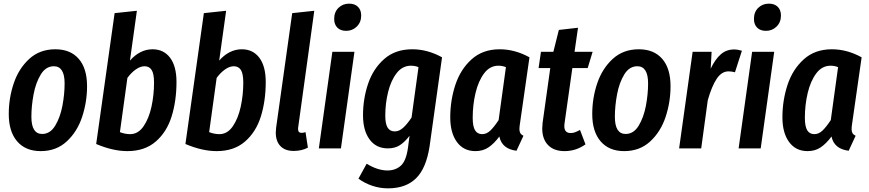

<svg xmlns="http://www.w3.org/2000/svg" viewBox="-20 -813 4762 1052"><path d="M28 -188Q28 -276 55.5 -357Q83 -438 140.5 -490.5Q198 -543 283 -543Q366 -543 411.5 -490.5Q457 -438 457 -341Q457 -254 430 -172.5Q403 -91 345.5 -38Q288 15 203 15Q120 15 74 -38.5Q28 -92 28 -188ZM334 -356Q334 -450 275 -450Q231 -450 203.5 -405Q176 -360 164 -296Q152 -232 152 -173Q152 -79 211 -79Q255 -79 282.5 -124.5Q310 -170 322 -233.5Q334 -297 334 -356Z M947 -364Q947 -261 920.5 -175.5Q894 -90 833.5 -37.5Q773 15 678 15Q599 15 507 -24L608 -741L730 -754L692 -481Q718 -511 749.5 -527Q781 -543 816 -543Q877 -543 912 -496.5Q947 -450 947 -364ZM678 -386 637 -89Q665 -78 693 -78Q737 -78 766.5 -121Q796 -164 810 -228.5Q824 -293 824 -360Q824 -409 811 -429.5Q798 -450 772 -450Q749 -450 724 -432.5Q699 -415 678 -386Z M1436 -364Q1436 -261 1409.5 -175.5Q1383 -90 1322.5 -37.5Q1262 15 1167 15Q1088 15 996 -24L1097 -741L1219 -754L1181 -481Q1207 -511 1238.5 -527Q1270 -543 1305 -543Q1366 -543 1401 -496.5Q1436 -450 1436 -364ZM1167 -386 1126 -89Q1154 -78 1182 -78Q1226 -78 1255.5 -121Q1285 -164 1299 -228.5Q1313 -293 1313 -360Q1313 -409 1300 -429.5Q1287 -450 1261 -450Q1238 -450 1213 -432.5Q1188 -415 1167 -386Z M1614 -117Q1613 -113 1613 -107Q1613 -85 1632 -85Q1643 -85 1654 -89L1667 -4Q1633 14 1589 14Q1542 14 1516.5 -12.5Q1491 -39 1491 -87Q1491 -96 1493 -114L1581 -741L1702 -754Z M1922 -529 1848 0H1727L1801 -529ZM1811 -709Q1811 -747 1834.5 -770Q1858 -793 1893 -793Q1924 -793 1941.5 -775.5Q1959 -758 1959 -728Q1959 -691 1935 -667.5Q1911 -644 1877 -644Q1846 -644 1828.5 -661.5Q1811 -679 1811 -709Z M2402 -499 2334 -13Q2316 108 2260 163.5Q2204 219 2106 219Q2062 219 2020 205Q1978 191 1944 166L1989 84Q2049 121 2103 121Q2147 121 2176 95Q2205 69 2215 -1L2224 -69Q2198 -35 2171 -17.5Q2144 0 2105 0Q2041 0 2005 -49Q1969 -98 1969 -181Q1969 -272 1997 -354.5Q2025 -437 2085.5 -490Q2146 -543 2239 -543Q2322 -543 2402 -499ZM2091 -179Q2091 -134 2104 -113.5Q2117 -93 2143 -93Q2167 -93 2189 -113Q2211 -133 2235 -169L2273 -445Q2254 -453 2232 -453Q2185 -453 2153.5 -412.5Q2122 -372 2106.5 -309Q2091 -246 2091 -179Z M2881 -499 2829 -136Q2826 -118 2826 -105Q2826 -92 2831 -83.5Q2836 -75 2848 -69L2810 13Q2730 3 2716 -65Q2687 -26 2656.5 -5.5Q2626 15 2585 15Q2520 15 2483.5 -35Q2447 -85 2447 -170Q2447 -263 2475 -348Q2503 -433 2564 -488Q2625 -543 2718 -543Q2801 -543 2881 -499ZM2570 -168Q2570 -120 2583 -99Q2596 -78 2622 -78Q2646 -78 2666.5 -97.5Q2687 -117 2712 -155L2752 -445Q2733 -453 2711 -453Q2664 -453 2632.5 -411Q2601 -369 2585.5 -303.5Q2570 -238 2570 -168Z M3073 -136Q3072 -131 3072 -122Q3072 -84 3107 -84Q3119 -84 3130 -88Q3141 -92 3158 -101L3188 -22Q3136 15 3073 15Q3015 15 2983 -18Q2951 -51 2951 -109Q2951 -118 2953 -140L2995 -440H2931L2944 -529H3012L3042 -649L3147 -661L3128 -529H3227L3200 -440H3116Z M3225 -188Q3225 -276 3252.5 -357Q3280 -438 3337.5 -490.5Q3395 -543 3480 -543Q3563 -543 3608.5 -490.5Q3654 -438 3654 -341Q3654 -254 3627 -172.5Q3600 -91 3542.5 -38Q3485 15 3400 15Q3317 15 3271 -38.5Q3225 -92 3225 -188ZM3531 -356Q3531 -450 3472 -450Q3428 -450 3400.5 -405Q3373 -360 3361 -296Q3349 -232 3349 -173Q3349 -79 3408 -79Q3452 -79 3479.5 -124.5Q3507 -170 3519 -233.5Q3531 -297 3531 -356Z M4045 -535 4007 -417Q3989 -422 3972 -422Q3934 -422 3907 -381.5Q3880 -341 3858 -264L3822 0H3701L3775 -529H3879L3874 -437Q3899 -489 3929.5 -515.5Q3960 -542 4002 -542Q4022 -542 4045 -535Z M4222 -529 4148 0H4027L4101 -529ZM4111 -709Q4111 -747 4134.5 -770Q4158 -793 4193 -793Q4224 -793 4241.5 -775.5Q4259 -758 4259 -728Q4259 -691 4235 -667.5Q4211 -644 4177 -644Q4146 -644 4128.5 -661.5Q4111 -679 4111 -709Z M4701 -499 4649 -136Q4646 -118 4646 -105Q4646 -92 4651 -83.5Q4656 -75 4668 -69L4630 13Q4550 3 4536 -65Q4507 -26 4476.5 -5.5Q4446 15 4405 15Q4340 15 4303.5 -35Q4267 -85 4267 -170Q4267 -263 4295 -348Q4323 -433 4384 -488Q4445 -543 4538 -543Q4621 -543 4701 -499ZM4390 -168Q4390 -120 4403 -99Q4416 -78 4442 -78Q4466 -78 4486.5 -97.5Q4507 -117 4532 -155L4572 -445Q4553 -453 4531 -453Q4484 -453 4452.5 -411Q4421 -369 4405.5 -303.5Q4390 -238 4390 -168Z"/></svg>

Font: Fira Sans Extra Condensed Medium
Style: Italic
Weight: 500
Width: 3
Italic angle: -8°
Designer: Carrois Corporate & Edenspiekermann AG
Foundry: Carrois Corporate GbR & Edenspiekermann AG
Version: Version 4.203